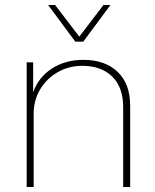

<svg xmlns="http://www.w3.org/2000/svg" viewBox="-20 -750 622 770"><path d="M502 -327V0H474V-320Q474 -400 430 -443Q386 -486 310 -486Q256 -486 211.5 -460.5Q167 -435 141 -391.5Q115 -348 115 -294V0H87V-500H113V-380Q134 -440 188 -475Q242 -510 314 -510Q401 -510 451.5 -462Q502 -414 502 -327ZM314 -583H282L173 -730H201L298 -603L395 -730H423Z"/></svg>

Font: Work Sans ExtraLight
Style: Regular
Weight: 280
Designer: Wei Huang
Foundry: Wei Huang
Version: Version 1.500